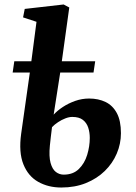

<svg xmlns="http://www.w3.org/2000/svg" viewBox="-20 -826 609 857"><path d="M219.5 -314.3Q235.5 -331.9 260.4 -348.4Q285.4 -364.9 315.7 -375.6Q346 -386.2 377.8 -386.2Q419.1 -386.2 451.1 -370.8Q483 -355.4 501.4 -321.4Q519.8 -287.4 519.8 -231.4Q519.8 -184.3 501.2 -140.6Q482.6 -96.9 447.8 -62.9Q412.9 -28.8 363.8 -8.9Q314.6 11 253.5 11Q195.6 11 150.6 -14.3Q105.7 -39.5 84.4 -92.7Q63 -146 74.5 -229.4L113.2 -502.2H36.5L43.8 -552.4H119.9L142.9 -728.7L83 -748.4L90.4 -786.2L264.1 -806L289.2 -792.6L255.9 -552.4H404.9L397.4 -502.2H248.8ZM302.6 -304.1Q288.4 -304.1 271.7 -297.6Q255 -291.2 239.2 -280.7Q223.4 -270.3 212.2 -258.5Q209.6 -237.7 207.1 -217.2Q204.6 -196.7 202.6 -176.2Q197.9 -127.2 205.7 -98.9Q213.6 -70.5 229.3 -58.5Q245.1 -46.5 264.2 -46.5Q306.4 -46.5 332 -71.7Q357.7 -97 369.2 -135Q380.7 -173.1 380.7 -210.4Q380.7 -235.2 373.7 -256.6Q366.7 -277.9 349.8 -291Q332.9 -304.1 302.6 -304.1Z"/></svg>

Font: Merriweather Light
Style: Italic
Weight: 300
Italic angle: -7.8°
Designer: Eben Sorkin
Foundry: Eben Sorkin
Version: Version 2.101